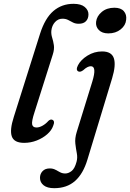

<svg xmlns="http://www.w3.org/2000/svg" viewBox="-20 -738 682 1006"><path d="M365 -718Q404.5 -718 424 -701.5Q443.5 -685 443.5 -663Q443.5 -640.5 430.5 -627Q417.5 -613.5 392.5 -613.5Q375 -613.5 362.2 -620.2Q349.5 -627 336.8 -633.5Q324 -640 307 -640Q284.5 -640 268.2 -622.2Q252 -604.5 249 -577Q247.5 -559 253.2 -541Q259 -523 262.2 -501.5Q265.5 -480 256.5 -452L160.5 -149Q145 -101.5 148.5 -85.8Q152 -70 171 -70Q186.5 -70 203.5 -79.8Q220.5 -89.5 233.5 -104.5Q244.5 -114.5 254 -110.5Q269.5 -104 258.5 -78.5Q250.5 -55 227.5 -34.8Q204.5 -14.5 172.8 -2Q141 10.5 106.5 10.5Q54 10.5 42 -23Q30 -56.5 52.5 -126L190 -561.5Q216 -643 260 -680.5Q304 -718 365 -718ZM547.5 -563Q515 -563 497.8 -580.8Q480.5 -598.5 483.5 -624Q487 -653.5 513.2 -675.5Q539.5 -697.5 579.5 -697.5Q613 -697.5 628.8 -679.5Q644.5 -661.5 641 -634.5Q638.5 -605 612.2 -584Q586 -563 547.5 -563ZM567.5 -328 438.5 97Q416 172.5 373.2 210.2Q330.5 248 264 248Q227.5 248 208.5 232.8Q189.5 217.5 189.5 194Q189.5 173 203 158.8Q216.5 144.5 240.5 144.5Q257.5 144.5 270 151.2Q282.5 158 294.8 164.5Q307 171 322 171Q338.5 171 355 158.2Q371.5 145.5 381 110Q387 88.5 382.5 65.2Q378 42 374.8 14.8Q371.5 -12.5 382 -46.5L463.5 -310Q488.5 -391 456 -391Q438.5 -391 416.5 -370.5Q401.5 -359 391 -363.5Q375.5 -370.5 388.5 -396Q403 -424.5 438.2 -446.5Q473.5 -468.5 515 -468.5Q564.5 -468.5 576.5 -433Q588.5 -397.5 567.5 -328Z"/></svg>

Font: Fraunces 9pt S050
Style: Italic
Weight: 400
Italic angle: -16°
Version: Version 1.000; ttfautohint (v1.8.3)